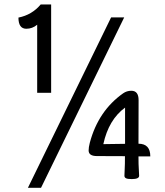

<svg xmlns="http://www.w3.org/2000/svg" viewBox="-20 -812 757 880"><path d="M214.4 -386.7H150.4V-698.7Q128.4 -680.2 100.6 -680.2Q64.5 -680.2 64.5 -731.4Q126.5 -743.7 166.5 -791.5H214.4ZM168 48.8H107.9L489.3 -732.4H549.3ZM453.6 -151.4 553.2 -152.8V-318.8Q478 -263.7 453.6 -151.4ZM584 8.8Q564.9 8.8 557.6 5.1Q550.3 1.5 550.3 -6.3Q550.3 -18.1 551.5 -36.9Q552.7 -55.7 552.7 -96.2L424.3 -96.7Q386.2 -96.7 386.2 -122.6Q386.2 -136.7 391.6 -157.7Q430.7 -304.2 544.4 -384.3Q561 -396 582 -396Q615.2 -396 615.2 -353L614.7 -153.3Q668.9 -153.3 668.9 -95.2H614.7Q614.7 -55.7 616.2 -36.9Q617.7 -18.1 617.7 -6.3Q617.7 8.8 584 8.8Z"/></svg>

Font: Bainsley
Style: Regular
Weight: 400
Designer: Paul James MIller
Foundry: High-Logic / Made with FontCreator
Version: Version 1.411;March 28, 2021;FontCreator 13.0.0.2683 64-bit